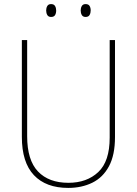

<svg xmlns="http://www.w3.org/2000/svg" viewBox="-20 -910 669 940"><path d="M543 -239Q543 -151 513.5 -96Q484 -41 432 -15.5Q380 10 314 10Q205 10 146 -52.5Q87 -115 87 -240V-714H113V-243Q113 -126 166 -70.5Q219 -15 315 -15Q405 -15 461 -67.5Q517 -120 517 -236V-714H543ZM206 -859Q206 -871 211.5 -880.5Q217 -890 230 -890Q244 -890 249.5 -880.5Q255 -871 255 -859Q255 -845 249.5 -836Q244 -827 230 -827Q217 -827 211.5 -836.5Q206 -846 206 -859ZM375 -859Q375 -871 380.5 -880.5Q386 -890 399 -890Q413 -890 418.5 -881Q424 -872 424 -859Q424 -846 418.5 -836.5Q413 -827 399 -827Q386 -827 380.5 -836.5Q375 -846 375 -859Z"/></svg>

Font: Noto Sans Myanmar SemiCondensed Thin
Style: Regular
Weight: 100
Width: 4
Designer: Monotype Design Team
Foundry: Monotype Imaging Inc.
Version: Version 2.107; ttfautohint (v1.8.4.7-5d5b)